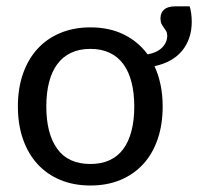

<svg xmlns="http://www.w3.org/2000/svg" viewBox="-20 -570 618 597"><path d="M261.2 -484.9Q319.8 -484.9 364.7 -462.9Q409.7 -440.9 439 -400.9Q468.3 -406.2 484.1 -422.1Q500 -438 500 -459.5Q500 -467.3 496.8 -472.9Q493.7 -478.5 489.5 -483.9Q485.4 -489.3 482.2 -495.8Q479 -502.4 479 -512.7Q479 -530.8 490.5 -540.5Q502 -550.3 525.4 -550.3H569.8Q572.8 -540.5 574.5 -528.1Q576.2 -515.6 576.2 -502.4Q576.2 -475.6 568.6 -452.9Q561 -430.2 546.4 -412.4Q531.7 -394.5 510 -382.3Q488.3 -370.1 460.4 -364.3Q472.7 -337.9 479.2 -306.6Q485.8 -275.4 485.8 -239.3Q485.8 -182.6 470.2 -137.2Q454.6 -91.8 425.3 -59.8Q396 -27.8 354.5 -10.5Q313 6.8 261.2 6.8Q209.5 6.8 167.7 -10.5Q126 -27.8 96.7 -59.8Q67.4 -91.8 51.5 -137.2Q35.6 -182.6 35.6 -239.3Q35.6 -295.4 51.5 -340.8Q67.4 -386.2 96.7 -418.2Q126 -450.2 167.7 -467.5Q209.5 -484.9 261.2 -484.9ZM261.2 -60.1Q295.4 -60.1 321 -72Q346.7 -84 363.5 -106.9Q380.4 -129.9 388.9 -163.1Q397.5 -196.3 397.5 -238.8Q397.5 -281.2 388.9 -314.5Q380.4 -347.7 363.5 -370.6Q346.7 -393.6 321 -405.8Q295.4 -418 261.2 -418Q226.6 -418 200.9 -405.8Q175.3 -393.6 158.2 -370.6Q141.1 -347.7 132.6 -314.5Q124 -281.2 124 -238.8Q124 -154.3 158 -107.2Q191.9 -60.1 261.2 -60.1Z"/></svg>

Font: Carlito
Style: Regular
Weight: 400
Designer: Lukasz Dziedzic
Foundry: tyPoland Lukasz Dziedzic
Version: Version 1.103; Beta1; all basic design good, some composites